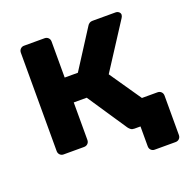

<svg xmlns="http://www.w3.org/2000/svg" viewBox="-117 -631 847 863"><g transform="rotate(-20 307.0 -200.0)"><path d="M479 120Q469 120 462 113Q455 106 455 95V0H428L391 -118H579Q590 -118 597 -111Q604 -104 604 -93V95Q604 106 597 113Q590 120 579 120ZM87 0Q77 0 70 -7Q63 -14 63 -25V-495Q63 -506 70 -513Q77 -520 87 -520H185Q196 -520 203 -513Q210 -506 210 -495V-323H273L389 -504Q392 -510 398.5 -515Q405 -520 416 -520H525Q534 -520 540.5 -514.5Q547 -509 547 -501Q547 -498 545.5 -494Q544 -490 542 -487L401 -269L564 -32Q568 -26 568 -19Q568 -11 562 -5.5Q556 0 547 0H426Q416 0 409.5 -4.5Q403 -9 398 -16L272 -204H210V-25Q210 -14 203 -7Q196 0 185 0Z"/></g></svg>

Font: Rubik SemiBold
Style: Regular
Weight: 600
Designer: Hubert and Fischer
Foundry: Hubert and Fischer
Version: Version 2.300;gftools[0.9.30]